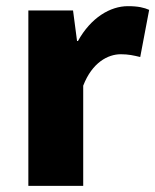

<svg xmlns="http://www.w3.org/2000/svg" viewBox="-20 -603 504 623"><path d="M72 0H250V-325C279 -400 330 -427 372 -427C397 -427 414 -423 435 -418L464 -571C448 -578 429 -583 395 -583C338 -583 275 -546 233 -470H230L217 -569H72Z"/></svg>

Font: Noto Sans KR Black
Style: Regular
Weight: 900
Designer: Ryoko NISHIZUKA 西塚涼子 (kana, bopomofo & ideographs); Paul D. Hunt (Latin, Greek & Cyrillic); Sandoll Communications 산돌커뮤니
Foundry: Adobe
Version: Version 2.004;hotconv 1.0.118;makeotfexe 2.5.65603